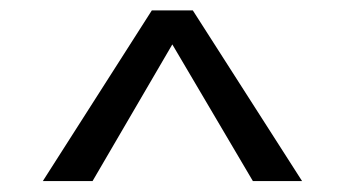

<svg xmlns="http://www.w3.org/2000/svg" viewBox="-20 -786 652 361"><path d="M60.5 -445.5 265.5 -766.5H342.5L548 -445.5H455.5L304 -702.5L154 -445.5Z"/></svg>

Font: Epilogue Medium
Style: Regular
Weight: 500
Designer: Tyler Finck
Foundry: Etcetera Type Co
Version: Version 2.111; ttfautohint (v1.8.3)